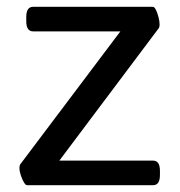

<svg xmlns="http://www.w3.org/2000/svg" viewBox="-20 -543 529 563"><path d="M428 -523Q433 -523 437.5 -513.5Q442 -504 445 -492Q448 -480 448 -471Q448 -465 446 -461L154 -72H429Q449 -72 449 -42V-30Q449 0 429 0H59Q55 0 50 -8.5Q45 -17 41 -29Q37 -41 37 -51Q37 -58 40 -62L333 -451H77Q57 -451 57 -481V-493Q57 -523 77 -523Z"/></svg>

Font: Asap VF Beta
Style: Regular
Weight: 400
Designer: Pablo Cosgaya
Foundry: Pablo Cosgaya
Version: Version 1.007